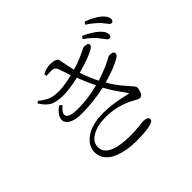

<svg xmlns="http://www.w3.org/2000/svg" viewBox="-190 -1076 1380 1380"><g transform="rotate(-45 500.0 -386.5)"><path d="M350.6 -740.2 346.7 -758.8Q389.6 -781.2 422.9 -781.2Q492.2 -781.2 497.1 -749Q513.7 -660.2 521.5 -631.8Q568.4 -645.5 607.4 -662.1Q646.5 -678.7 664.6 -688.5Q682.6 -698.2 688.5 -698.2Q729.5 -698.2 730.5 -676.8Q730.5 -666 710 -651.4Q665 -623 535.2 -586.9Q558.6 -512.7 591.8 -450.2Q632.8 -461.9 697.3 -489.3Q718.8 -499 736.8 -508.8Q754.9 -518.6 762.2 -522Q769.5 -525.4 777.3 -525.4Q816.4 -525.4 816.4 -503.9Q816.4 -487.3 794.9 -474.6Q733.4 -438.5 617.2 -405.3Q650.4 -348.6 685.5 -306.6Q720.7 -264.6 736.8 -247.1Q752.9 -229.5 752.9 -220.7Q752.9 -198.2 742.2 -175.3Q731.4 -152.3 715.8 -152.3Q705.1 -152.3 695.3 -156.7Q685.5 -161.1 669.9 -170.4Q654.3 -179.7 641.6 -185.5Q543.9 -230.5 441.4 -230.5Q358.4 -230.5 303.7 -199.2Q249 -168 249 -117.2Q249 -8.8 481.4 -8.8Q521.5 -8.8 561.5 -13.7Q601.6 -18.6 614.3 -18.6Q634.8 -18.6 647 -11.2Q659.2 -3.9 659.2 7.8Q659.2 48.8 472.7 48.8Q424.8 48.8 380.4 40.5Q335.9 32.2 295.4 15.1Q254.9 -2 230.5 -33.7Q206.1 -65.4 206.1 -107.4Q206.1 -171.9 270.5 -217.8Q335 -263.7 453.1 -263.7Q543 -263.7 668.9 -233.4Q678.7 -230.5 680.2 -232.4Q681.6 -234.4 675.8 -242.2Q671.9 -248 652.8 -273.9Q633.8 -299.8 613.8 -330.6Q593.8 -361.3 576.2 -394.5Q457 -368.2 335.9 -368.2Q267.6 -368.2 231.9 -392.1Q196.3 -416 205.1 -453.1Q213.9 -490.2 265.6 -526.4L283.2 -509.8Q231.4 -467.8 246.1 -439.9Q260.7 -412.1 345.7 -412.1Q443.4 -412.1 553.7 -440.4Q518.6 -513.7 495.1 -576.2Q398.4 -554.7 338.9 -554.7Q280.3 -554.7 240.7 -570.8Q201.2 -586.9 165 -644.5L178.7 -657.2Q219.7 -625 251 -611.8Q282.2 -598.6 338.9 -598.6Q387.7 -598.6 477.5 -620.1Q473.6 -632.8 462.9 -662.1Q452.1 -691.4 447.3 -708Q441.4 -725.6 431.2 -733.4Q420.9 -741.2 398.4 -742.2Q379.9 -742.2 350.6 -740.2ZM720.7 -743.2 734.4 -762.7Q806.6 -729.5 844.7 -694.3Q879.9 -662.1 879.9 -632.8Q879.9 -609.4 859.4 -609.4Q852.5 -609.4 846.7 -615.2Q840.8 -621.1 829.6 -636.2Q818.4 -651.4 811.5 -660.2Q776.4 -705.1 720.7 -743.2ZM806.6 -803.7 821.3 -822.3Q892.6 -793.9 930.7 -762.7Q968.8 -729.5 968.8 -701.2Q968.8 -676.8 949.2 -676.8Q941.4 -676.8 935.1 -683.1Q928.7 -689.5 918.5 -703.6Q908.2 -717.8 900.4 -726.6Q861.3 -768.6 806.6 -803.7Z"/></g></svg>

Font: GenYoMin TW TTF Light
Style: Regular
Weight: 300
Version: Version 1.300